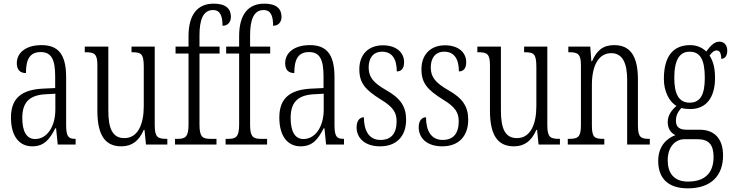

<svg xmlns="http://www.w3.org/2000/svg" viewBox="-20 -791 4012 1051"><path d="M156 10C225 10 253 -32 283 -89H287L296 0H394V-31H391C354 -31 342 -44 342 -108V-369C342 -497 296 -544 207 -544C124 -544 72 -504 72 -445C72 -410 89 -391 122 -391C122 -466 143 -506 203 -506C264 -506 282 -461 282 -372V-309L218 -306C98 -301 40 -253 40 -148C40 -41 89 10 156 10ZM172 -30C123 -30 102 -76 102 -145C102 -225 135 -270 229 -275L283 -278V-191C283 -100 239 -30 172 -30Z M644 10C701 10 740 -18 767 -80H771L779 0H896V-31H893C845 -31 827 -38 827 -105V-536H700V-505H703C753 -505 767 -497 767 -424V-210C767 -111 735 -35 661 -35C597 -35 573 -85 573 -186V-536H444V-505H448C496 -505 513 -497 513 -435V-185C513 -46 559 10 644 10Z M938 0H1165V-31H1132C1090 -31 1072 -40 1072 -108V-498H1182V-536H1072V-598C1072 -681 1091 -736 1146 -736C1188 -736 1198 -699 1198 -650C1228 -650 1244 -671 1244 -699C1244 -744 1215 -771 1150 -771C1061 -771 1012 -711 1012 -593V-536H941V-498H1012V-108C1012 -40 993 -31 952 -31H938Z M1215 0H1442V-31H1409C1367 -31 1349 -40 1349 -108V-498H1459V-536H1349V-598C1349 -681 1368 -736 1423 -736C1465 -736 1475 -699 1475 -650C1505 -650 1521 -671 1521 -699C1521 -744 1492 -771 1427 -771C1338 -771 1289 -711 1289 -593V-536H1218V-498H1289V-108C1289 -40 1270 -31 1229 -31H1215Z M1625 10C1694 10 1722 -32 1752 -89H1756L1765 0H1863V-31H1860C1823 -31 1811 -44 1811 -108V-369C1811 -497 1765 -544 1676 -544C1593 -544 1541 -504 1541 -445C1541 -410 1558 -391 1591 -391C1591 -466 1612 -506 1672 -506C1733 -506 1751 -461 1751 -372V-309L1687 -306C1567 -301 1509 -253 1509 -148C1509 -41 1558 10 1625 10ZM1641 -30C1592 -30 1571 -76 1571 -145C1571 -225 1604 -270 1698 -275L1752 -278V-191C1752 -100 1708 -30 1641 -30Z M2061 10C2150 10 2203 -45 2203 -135C2203 -208 2173 -253 2093 -298C2026 -337 1998 -367 1998 -422C1998 -471 2021 -508 2072 -508C2124 -508 2152 -471 2152 -400C2179 -400 2192 -419 2192 -451C2192 -503 2150 -543 2076 -543C1998 -543 1947 -494 1947 -412C1947 -336 1979 -300 2065 -246C2133 -205 2151 -174 2151 -127C2151 -60 2121 -25 2063 -25C2001 -25 1972 -74 1972 -149C1951 -149 1932 -133 1932 -94C1932 -36 1976 10 2061 10Z M2401 10C2490 10 2543 -45 2543 -135C2543 -208 2513 -253 2433 -298C2366 -337 2338 -367 2338 -422C2338 -471 2361 -508 2412 -508C2464 -508 2492 -471 2492 -400C2519 -400 2532 -419 2532 -451C2532 -503 2490 -543 2416 -543C2338 -543 2287 -494 2287 -412C2287 -336 2319 -300 2405 -246C2473 -205 2491 -174 2491 -127C2491 -60 2461 -25 2403 -25C2341 -25 2312 -74 2312 -149C2291 -149 2272 -133 2272 -94C2272 -36 2316 10 2401 10Z M2793 10C2850 10 2889 -18 2916 -80H2920L2928 0H3045V-31H3042C2994 -31 2976 -38 2976 -105V-536H2849V-505H2852C2902 -505 2916 -497 2916 -424V-210C2916 -111 2884 -35 2810 -35C2746 -35 2722 -85 2722 -186V-536H2593V-505H2597C2645 -505 2662 -497 2662 -435V-185C2662 -46 2708 10 2793 10Z M3088 0H3288V-31H3282C3236 -31 3220 -38 3220 -103V-326C3220 -433 3257 -500 3326 -500C3389 -500 3413 -443 3413 -355V0H3537V-31H3533C3488 -31 3472 -39 3472 -105V-355C3472 -486 3429 -544 3342 -544C3282 -544 3247 -516 3221 -456H3217L3211 -536H3091V-505H3096C3142 -505 3160 -497 3160 -433V-105C3160 -39 3142 -31 3095 -31H3088Z M3745 240C3873 240 3938 170 3938 60C3938 -18 3903 -81 3809 -81H3738C3701 -81 3680 -94 3680 -130C3680 -163 3695 -184 3710 -200C3721 -196 3744 -194 3758 -194C3849 -194 3894 -261 3894 -364C3894 -427 3881 -460 3864 -487C3879 -507 3890 -515 3903 -515C3920 -515 3928 -498 3928 -469C3950 -469 3961 -488 3961 -514C3961 -540 3947 -563 3918 -563C3884 -563 3862 -529 3846 -509C3826 -529 3796 -544 3758 -544C3664 -544 3614 -482 3614 -359C3614 -292 3642 -235 3683 -211C3658 -190 3635 -161 3635 -123C3635 -82 3656 -62 3677 -51C3632 -35 3583 7 3583 90C3583 182 3634 240 3745 240ZM3755 -229C3697 -229 3671 -275 3671 -364C3671 -463 3700 -508 3754 -508C3812 -508 3838 -467 3838 -365C3838 -273 3814 -229 3755 -229ZM3746 203C3664 203 3635 151 3635 86C3635 11 3678 -29 3727 -29H3797C3861 -29 3886 2 3886 68C3886 144 3850 203 3746 203Z"/></svg>

Font: Noto Serif Thai ExtraCondensed Light
Style: Regular
Weight: 300
Width: 2
Designer: Monotype Design Team
Foundry: Monotype Imaging Inc.
Version: Version 2.002